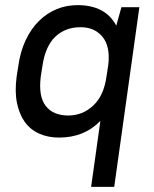

<svg xmlns="http://www.w3.org/2000/svg" viewBox="-20 -528 600 748"><path d="M210 8Q167 8 132.5 -7.5Q98 -23 76.5 -53Q55 -83 46 -127.5Q37 -172 45 -231L51 -269Q59 -327 80 -371.5Q101 -416 132 -446.5Q163 -477 201 -492.5Q239 -508 282 -508Q391 -508 433 -428L453 -500H523L425 200H335L371 -57Q308 8 210 8ZM246 -78Q302 -78 343.5 -117Q385 -156 395 -231L402 -276Q410 -348 379 -385Q348 -422 294 -422Q234 -422 195 -384.5Q156 -347 145 -269L139 -231Q129 -153 158 -115.5Q187 -78 246 -78Z"/></svg>

Font: Retni Sans Medium
Style: Italic
Weight: 500
Italic angle: -8°
Designer: Vitaly Kuzmin
Foundry: ParaType Ltd.
Version: Version 1.00;June 10, 2019;FontCreator 11.5.0.2425 64-bit; t